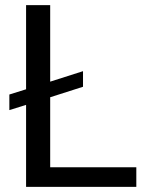

<svg xmlns="http://www.w3.org/2000/svg" viewBox="-20 -731 579 751"><path d="M176.3 -411.6V-710.9H82V-381.8L16.6 -361.3V-300.3L82 -320.8V0H513.2V-76.7H176.3V-350.6L304.7 -391.6V-452.6Z"/></svg>

Font: Roboto1
Style: rg
Weight: 400
Designer: Google
Version: Version 2.137; 2017